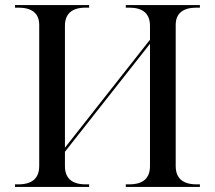

<svg xmlns="http://www.w3.org/2000/svg" viewBox="-20 -734 843 754"><path d="M39 0H330V-10H317C262 -10 235 -34 235 -82V-138L569 -562V-82C569 -34 542 -10 487 -10H474V0H765V-10H752C698 -10 670 -34 670 -82V-636C670 -681 698 -704 752 -704H765V-714H474V-704H487C542 -704 569 -680 569 -632V-578L235 -154V-632C235 -680 262 -704 317 -704H330V-714H39V-704H52C106 -704 134 -681 134 -636V-82C134 -34 106 -10 52 -10H39Z"/></svg>

Font: Noto Serif Display
Style: Regular
Weight: 400
Designer: Monotype Design Team
Foundry: Monotype Imaging Inc.
Version: Version 2.009